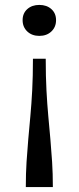

<svg xmlns="http://www.w3.org/2000/svg" viewBox="-20 -543 321 781"><path d="M195 218Q195 163 192 116Q189 69 185 24Q181 -21 176.5 -70Q172 -119 169 -175.5Q166 -232 166 -304H114Q114 -232 111 -175.5Q108 -119 103.5 -70.5Q99 -22 95 23.5Q91 69 88 115.5Q85 162 85 218ZM140 -523Q170 -523 189 -506Q208 -489 208 -461Q208 -433 189 -415Q170 -397 140 -397Q110 -397 91 -415Q72 -433 72 -461Q72 -489 91 -506Q110 -523 140 -523Z"/></svg>

Font: Roboto Serif 28pt
Style: Regular
Weight: 400
Designer: Greg Gazdowicz
Foundry: Commercial Type
Version: Version 1.008